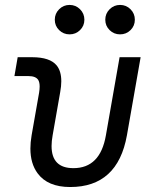

<svg xmlns="http://www.w3.org/2000/svg" viewBox="-20 -750 626 780"><path d="M265.1 9.8Q173.8 9.8 132.8 -45.9Q103.5 -85.4 103.5 -146.5Q103.5 -171.4 108.4 -200.2L138.7 -372.6Q141.1 -387.2 141.1 -398.4Q141.1 -415.5 135.3 -425.3Q125 -440.9 96.2 -440.9H38.6L51.8 -517.6H110.4Q183.1 -517.6 210.4 -483.9Q229 -460.9 229 -419.9Q229 -399.9 224.6 -376L193.8 -200.2Q189.5 -176.3 189.5 -156.7Q189.5 -66.9 278.3 -66.9Q387.2 -66.9 410.2 -200.2L465.8 -517.6H551.3L495.6 -200.2Q458 9.8 265.1 9.8ZM262.7 -610.4Q237.8 -610.4 220.2 -627.7Q202.6 -645 202.6 -669.9Q202.6 -694.8 220.2 -712.4Q237.8 -730 262.7 -730Q287.6 -730 305.2 -712.4Q322.8 -694.8 322.8 -669.9Q322.8 -645 305.2 -627.7Q287.6 -610.4 262.7 -610.4ZM467.8 -610.4Q442.9 -610.4 425.3 -627.7Q407.7 -645 407.7 -669.9Q407.7 -694.8 425.3 -712.4Q442.9 -730 467.8 -730Q492.7 -730 510.3 -712.4Q527.8 -694.8 527.8 -669.9Q527.8 -645 510.3 -627.7Q492.7 -610.4 467.8 -610.4Z"/></svg>

Font: CaskaydiaCove NFP SemiLight
Style: Italic
Weight: 350
Italic angle: -10°
Designer: Aaron Bell
Foundry: Saja Typeworks
Version: Version 2111.001; VTT 6.35;Nerd Fonts 3.1.1